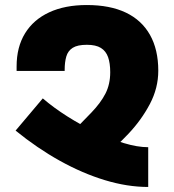

<svg xmlns="http://www.w3.org/2000/svg" viewBox="-20 -742 690 763"><path d="M380 -108 255 -204Q307 -257 343.5 -295Q380 -333 399 -370Q418 -407 418 -455Q418 -491 409.5 -515Q401 -539 381 -551.5Q361 -564 325 -564Q288 -564 269 -552Q250 -540 243.5 -517.5Q237 -495 237 -465V-460H46V-478Q46 -555 79.5 -609.5Q113 -664 175.5 -693Q238 -722 325 -722Q417 -722 480 -692Q543 -662 576 -603.5Q609 -545 609 -461Q609 -392 575.5 -328.5Q542 -265 490 -210Q438 -155 380 -108ZM569 1Q486 1 397 -26Q308 -53 218 -103Q128 -153 42 -223L150 -351Q193 -314 247.5 -279.5Q302 -245 359.5 -217.5Q417 -190 471.5 -173.5Q526 -157 569 -157Z"/></svg>

Font: Noto Sans Armenian Black
Style: Regular
Weight: 900
Version: Version 2.007